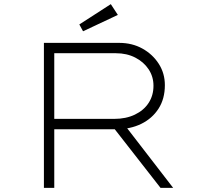

<svg xmlns="http://www.w3.org/2000/svg" viewBox="-20 -907 983 927"><path d="M192 0V-700H555Q618 -700 667.5 -672.5Q717 -645 746.5 -599Q776 -553 776 -496Q776 -430 745.5 -382.5Q715 -335 662 -309Q609 -283 540 -283H242V0ZM755 0 520 -301 566 -324 816 0ZM242 -333H531Q588 -333 631 -353.5Q674 -374 697.5 -410Q721 -446 721 -493Q721 -537 697.5 -572.5Q674 -608 633 -629Q592 -650 540 -650H242ZM381 -756 363 -789 515 -887 549 -835Z"/></svg>

Font: Lexend Zetta ExtraLight
Style: Regular
Weight: 250
Version: Version 1.007